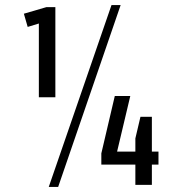

<svg xmlns="http://www.w3.org/2000/svg" viewBox="-20 -728 667 756"><path d="M198 -345H133V-665L161 -644L89 -622L74 -674L163 -700H198ZM419 -708H455L209 8H172ZM379 -124 432 -350H493L432 -93L408 -131H604V-80H379ZM513 -183 533 -268H578V0H513Z"/></svg>

Font: Pathway Extreme Condensed
Style: Regular
Weight: 400
Width: 3
Version: Version 1.001;gftools[0.9.26]